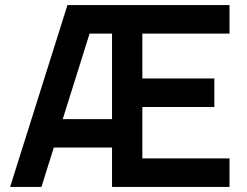

<svg xmlns="http://www.w3.org/2000/svg" viewBox="-20 -740 978 760"><path d="M20 0 247 -720H464V-607H293.5L347 -646.5L144 0ZM146.5 -156V-268.5H516.5V-156ZM423.5 0V-720H888.5V-607H543.5V-429.5H828.5V-316.5H543.5V-113H888.5V0Z"/></svg>

Font: Manrope ExtraLight
Style: Bold
Weight: 700
Version: Version 4.504